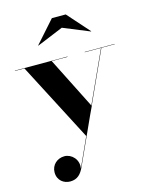

<svg xmlns="http://www.w3.org/2000/svg" viewBox="-140 -791 889 1137"><g transform="rotate(-15 305.0 -223.0)"><path d="M333 -633.5 495 -567 496 -568.5 376 -703.5H291L171 -568.5L172 -567ZM385 -140.5 384.5 -141 529 -458H610.5V-460H427V-458H526.5L383 -143.5L224.5 -458H321.5V-460H-1V-458H57L307 23.5L226.5 201C236.5 147.5 194.5 105.5 150.5 105.5C106 105.5 70 138 70 183.5C70 234 109 259 146.5 259C192 259 214 232.5 231.5 195.5L361 -89.5Z"/></g></svg>

Font: Bodoni* 96pt
Style: Bold
Weight: 700
Version: Version 2.3